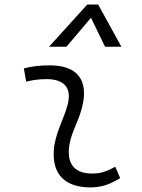

<svg xmlns="http://www.w3.org/2000/svg" viewBox="-20 -815 626 845"><path d="M487.3 -81.1C447.3 -59.6 423.3 -51.3 385.3 -51.3C314 -51.3 278.3 -87.4 283.2 -157.7C287.6 -225.6 325.2 -275.4 341.8 -345.2C371.1 -463.9 318.8 -527.3 200.2 -527.3C161.6 -527.3 123 -524.4 85 -513.7L95.2 -455.6C125 -463.4 154.8 -466.8 184.6 -466.8C262.7 -466.8 296.9 -428.2 277.8 -355C262.7 -293.9 221.2 -226.1 216.8 -153.3C210 -46.4 266.6 9.8 379.4 9.8C432.6 9.8 471.7 -8.3 508.8 -31.2ZM412.1 -794.9H363.8L195.8 -609.4H272.5L380.4 -736.8L442.4 -609.4H514.2Z"/></svg>

Font: Cascadia Mono NF Light
Style: Italic
Weight: 300
Italic angle: -10°
Monospace: yes
Designer: Aaron Bell
Foundry: Saja Typeworks
Version: Version 2404.023